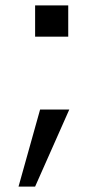

<svg xmlns="http://www.w3.org/2000/svg" viewBox="-20 -605 384 713"><path d="M48.8 87.9 128.9 -198.2H237.3L110.4 87.9ZM110.4 -468.8V-585H233.4V-468.8Z"/></svg>

Font: Gothic A1
Style: Regular
Weight: 400
Designer: HanYang I&C Co.,Ltd.
Foundry: HanYang I&C Co.,Ltd.
Version: Version 2.50